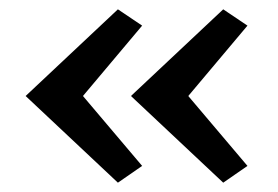

<svg xmlns="http://www.w3.org/2000/svg" viewBox="-20 -417 597 412"><path d="M158 -211 285 -61 233 -25 35 -211 233 -397 285 -362ZM384 -211 511 -61 459 -25 261 -211 459 -397 511 -362Z"/></svg>

Font: Ysabeau Infant Semibold
Style: Regular
Weight: 600
Designer: Christian Thalmann (Catharsis Fonts)
Version: Version 0.003